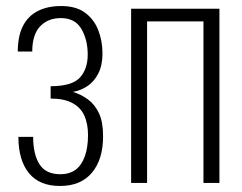

<svg xmlns="http://www.w3.org/2000/svg" viewBox="-20 -607 804 637"><path d="M179 10Q145 10 119.5 -0.5Q94 -11 76.5 -32Q59 -53 50 -83.5Q41 -114 41 -153H90Q90 -95 111 -62Q132 -29 180 -29Q211 -29 231 -44Q251 -59 261.5 -88.5Q272 -118 272 -159Q272 -196 260 -223Q248 -250 220.5 -265Q193 -280 148 -280V-321Q219 -321 245 -349.5Q271 -378 271 -426Q271 -475 250 -511Q229 -547 182 -547Q139 -547 113 -519.5Q87 -492 87 -436H39Q39 -487 56 -520.5Q73 -554 105.5 -570.5Q138 -587 183 -587Q232 -587 262 -565Q292 -543 306 -507Q320 -471 320 -429Q320 -391 306.5 -364Q293 -337 271 -322Q249 -307 222 -302Q249 -294 272 -277Q295 -260 308.5 -231Q322 -202 322 -155Q322 -78 285 -34Q248 10 179 10Z M415 0V-578H708V0H655V-536H468V0Z"/></svg>

Font: Oswald ExtraLight
Style: Regular
Weight: 250
Designer: Vernon Adams
Foundry: Vernon Adams
Version: Version 4.103;gftools[0.9.33.dev8+g029e19f]